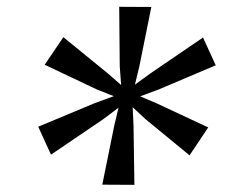

<svg xmlns="http://www.w3.org/2000/svg" viewBox="-20 -842 644 550"><path d="M89.5 -479 252.5 -547 306 -566.5 258 -585.5 108 -656.5 161.5 -735.5 288.5 -632 327 -598.5 323 -652.5 321.5 -822.5 413.5 -822 379 -651 366.5 -599.5 412 -632.5 561.5 -734.5 598 -655 434 -585.5 381.5 -566 427.5 -546.5 576.5 -477 523 -397 397 -500.5 360 -535 362.5 -482 365 -312.5 273 -313 307.5 -483 319.5 -533.5 275 -500 126 -399Z"/></svg>

Font: Merriweather 24pt
Style: Italic
Weight: 400
Italic angle: -7.8°
Designer: Eben Sorkin
Foundry: Eben Sorkin
Version: Version 2.101